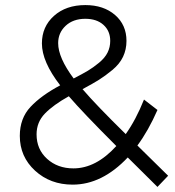

<svg xmlns="http://www.w3.org/2000/svg" viewBox="-20 -723 689 756"><path d="M58 -188Q58 -257 100 -302Q142 -347 217 -387Q145 -480 145 -552Q145 -618 192.5 -660.5Q240 -703 316 -703Q388 -703 433 -664Q478 -625 478 -562Q478 -528 464.5 -499.5Q451 -471 422.5 -447.5Q394 -424 370 -409Q346 -394 305 -372Q358 -310 475 -195Q515 -251 547 -331L600 -290Q564 -208 521 -150L642 -31L600 13L483 -103Q382 4 266 4Q178 4 118 -51Q58 -106 58 -188ZM124 -194Q124 -135 165.5 -97.5Q207 -60 269 -60Q358 -60 438 -148Q304 -282 251 -344Q190 -310 157 -276Q124 -242 124 -194ZM209 -553Q209 -496 270 -414Q305 -432 326 -444.5Q347 -457 370 -476Q393 -495 403.5 -516Q414 -537 414 -562Q414 -601 387.5 -625Q361 -649 316 -649Q268 -649 238.5 -621.5Q209 -594 209 -553Z"/></svg>

Font: Trueno
Style: Lt
Weight: 300
Designer: Julieta Ulanovsky
Foundry: Julieta Ulanovsky
Version: Version 3.001b